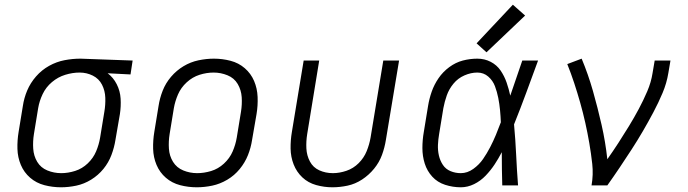

<svg xmlns="http://www.w3.org/2000/svg" viewBox="-20 -787 2920 815"><path d="M239 8Q271 8 304 1Q337 -6 367 -24.5Q397 -43 419 -70Q441 -97 453 -129Q465 -161 470 -193L489 -303Q494 -336 492 -368.5Q490 -401 475.5 -429.5Q461 -458 437 -476L534 -471L543 -530L322 -538H321Q288 -538 254 -531.5Q220 -525 188.5 -507.5Q157 -490 133 -462.5Q109 -435 95.5 -403Q82 -371 77 -337L59 -227Q53 -191 54 -155Q55 -119 68.5 -87Q82 -55 108 -32.5Q134 -10 168.5 -1Q203 8 239 8ZM240 -52Q209 -52 181 -63.5Q153 -75 138 -100Q123 -125 121 -156Q119 -187 124 -218L142 -328Q147 -358 161 -387.5Q175 -417 200.5 -438.5Q226 -460 257 -469.5Q288 -479 318 -479Q348 -479 374 -466Q400 -453 413 -427.5Q426 -402 427 -372Q428 -342 423 -313L405 -203Q400 -173 388 -144.5Q376 -116 352.5 -93.5Q329 -71 299 -61.5Q269 -52 240 -52Z M815 8Q848 8 881 1Q914 -6 944.5 -24Q975 -42 997.5 -69.5Q1020 -97 1032.5 -128.5Q1045 -160 1050 -193L1069 -303Q1075 -339 1073.5 -375.5Q1072 -412 1058.5 -443.5Q1045 -475 1019 -497.5Q993 -520 958.5 -529Q924 -538 888 -538Q856 -538 822.5 -531Q789 -524 759 -506Q729 -488 706 -461Q683 -434 670.5 -402Q658 -370 653 -337L635 -227Q629 -191 630 -155Q631 -119 644.5 -87Q658 -55 684 -32.5Q710 -10 744.5 -1Q779 8 815 8ZM817 -52Q786 -52 758 -63.5Q730 -75 714.5 -100Q699 -125 697 -156Q695 -187 700 -218L718 -328Q723 -357 735.5 -386Q748 -415 772.5 -437.5Q797 -460 827 -469.5Q857 -479 887 -479Q917 -479 945.5 -467.5Q974 -456 989 -430.5Q1004 -405 1006 -374.5Q1008 -344 1003 -313L985 -203Q980 -173 967.5 -144Q955 -115 930.5 -92.5Q906 -70 876 -61Q846 -52 817 -52Z M1391 8Q1423 8 1455.5 1Q1488 -6 1517 -25Q1546 -44 1568 -71Q1590 -98 1601.5 -129.5Q1613 -161 1618 -193L1674 -530H1607L1553 -203Q1548 -174 1536.5 -145.5Q1525 -117 1502.5 -94.5Q1480 -72 1450.5 -62Q1421 -52 1393 -52Q1362 -52 1335.5 -64Q1309 -76 1295.5 -101.5Q1282 -127 1280.5 -157Q1279 -187 1284 -218L1335 -530H1269L1219 -227Q1213 -192 1213.5 -156.5Q1214 -121 1226.5 -89Q1239 -57 1263.5 -34Q1288 -11 1322 -1.5Q1356 8 1391 8Z M1936 8Q1965 8 1992.5 -5.5Q2020 -19 2041.5 -41.5Q2063 -64 2079.5 -89Q2096 -114 2110 -141Q2110 -140 2110 -139V-134Q2110 -100 2110.5 -67Q2111 -34 2112 0H2179Q2174 -65 2171 -129.5Q2168 -194 2162 -259Q2189 -326 2214 -394Q2239 -462 2264 -530H2197Q2184 -493 2171.5 -455.5Q2159 -418 2146 -381Q2140 -409 2130.5 -436.5Q2121 -464 2105 -487.5Q2089 -511 2063 -524.5Q2037 -538 2006 -538Q1975 -538 1944.5 -530Q1914 -522 1887 -502Q1860 -482 1841.5 -455Q1823 -428 1812.5 -398Q1802 -368 1797 -337L1779 -227Q1773 -193 1773 -158.5Q1773 -124 1783 -92.5Q1793 -61 1815 -37Q1837 -13 1869.5 -2.5Q1902 8 1936 8ZM1936 -52Q1913 -52 1892.5 -60.5Q1872 -69 1860 -87Q1848 -105 1843 -127Q1838 -149 1839 -172Q1840 -195 1844 -218L1862 -328Q1867 -355 1876.5 -382Q1886 -409 1905 -432Q1924 -455 1951.5 -467Q1979 -479 2006 -479Q2033 -479 2052.5 -462Q2072 -445 2081 -421Q2090 -397 2095 -371.5Q2100 -346 2102.5 -320Q2105 -294 2106 -268Q2096 -241 2085 -214.5Q2074 -188 2060.5 -162Q2047 -136 2030.5 -112Q2014 -88 1989 -70Q1964 -52 1936 -52ZM2045 -565 2209 -721 2157 -767 2003 -603Z M2491 0H2558Q2585 -38 2610.5 -76Q2636 -114 2661 -152.5Q2686 -191 2709 -230.5Q2732 -270 2753.5 -310.5Q2775 -351 2792.5 -392.5Q2810 -434 2817 -477L2826 -530H2759L2750 -477Q2744 -438 2727.5 -399.5Q2711 -361 2691.5 -324.5Q2672 -288 2650 -252Q2628 -216 2605 -180.5Q2582 -145 2558 -111Q2550 -185 2533.5 -257.5Q2517 -330 2497 -400.5Q2477 -471 2449 -538L2388 -515Q2404 -475 2417.5 -434Q2431 -393 2443 -350.5Q2455 -308 2464.5 -265.5Q2474 -223 2481.5 -179.5Q2489 -136 2494 -91Q2499 -46 2491 0Z"/></svg>

Font: Iosevka Sparkle Light
Style: Italic
Weight: 300
Italic angle: -9°
Designer: Belleve Invis
Foundry: Belleve Invis
Version: Version 4.5.0; ttfautohint (v1.8.3)